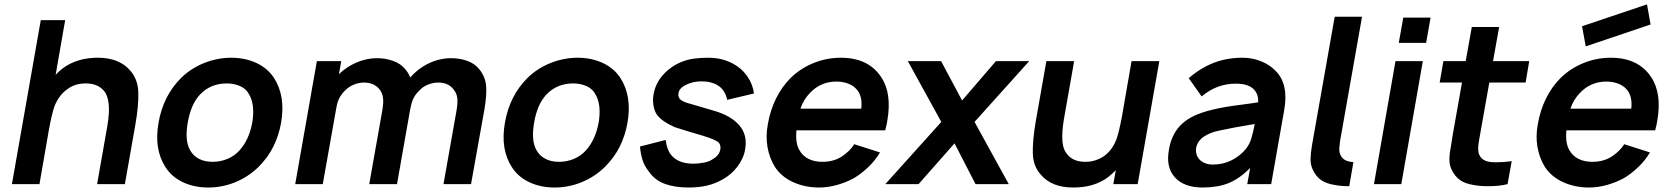

<svg xmlns="http://www.w3.org/2000/svg" viewBox="-20 -842 7628 878"><path d="M599 -272 551 0H424L471 -266.5Q491.5 -387 454 -428Q426 -460.5 372 -460.5Q322.5 -460.5 288.5 -434.5Q250 -408 229 -356Q223.5 -340 216.8 -312.2Q210 -284.5 203 -245L160.5 0H34.5L166.5 -750H278L234.5 -500L248 -513.5Q280 -543.5 320.5 -559.2Q361 -575 403 -577Q407 -577.5 413.2 -577.8Q419.5 -578 428 -578Q523.5 -578 574 -521Q610 -482 612.5 -421Q614.5 -360.5 599 -272Z M736.5 -78Q683.5 -160.5 705 -281Q726 -403.5 808 -485.5Q853.5 -530 914 -554Q974.5 -578 1037.5 -578Q1101 -578 1152.5 -554Q1204 -530 1233 -485.5Q1286.5 -402.5 1265.5 -281Q1255 -222 1230.2 -172Q1205.5 -122 1161.5 -78Q1114.5 -32.5 1055.2 -8.5Q996 15.5 932 15.5Q868.5 15.5 817 -8.5Q765.5 -32.5 736.5 -78ZM1119.5 -409.5Q1107 -435 1079 -447.8Q1051 -460.5 1016.5 -460.5Q980.5 -460.5 949.5 -447.8Q918.5 -435 894.5 -409.5Q852.5 -364.5 838.5 -281Q824 -197.5 850 -154Q864.5 -128.5 890.8 -115.2Q917 -102 953 -102Q987.5 -102 1019.8 -115.2Q1052 -128.5 1075 -154Q1118.5 -201.5 1133.5 -281Q1147 -362.5 1119.5 -409.5Z M2195.5 -343.5 2134 0H2008L2067.5 -335.5Q2070.5 -353.5 2071.5 -368Q2072.5 -382.5 2071 -394.2Q2069.5 -406 2065 -415.8Q2060.5 -425.5 2053 -434.5Q2029.5 -464.5 1984 -464.5Q1961 -464.5 1937.5 -455.2Q1914 -446 1898.5 -429Q1880 -411.5 1870.5 -391.8Q1861 -372 1857 -346L1856 -343.5L1795.5 0H1668.5L1728 -335.5Q1731 -353.5 1732 -368Q1733 -382.5 1731.5 -394.2Q1730 -406 1726 -415.8Q1722 -425.5 1714.5 -434.5Q1703 -449 1685 -456.8Q1667 -464.5 1644.5 -464.5Q1621.5 -464.5 1598.5 -455.2Q1575.5 -446 1559 -429Q1540.5 -411.5 1531 -391.8Q1521.5 -372 1517.5 -346L1456 0H1330L1429 -562.5H1540.5L1530 -503Q1566 -537.5 1611.8 -556.8Q1657.5 -576 1704 -576Q1741.5 -576 1776.2 -564Q1811 -552 1832 -527Q1848.5 -508 1856 -487.5Q1892.5 -529.5 1941.8 -552.8Q1991 -576 2043.5 -576Q2062 -576 2080.5 -573Q2099 -570 2115.8 -564Q2132.5 -558 2146.5 -548.8Q2160.5 -539.5 2170.5 -527Q2199 -492.5 2203 -450Q2206.5 -408.5 2195.5 -343.5Z M2320.5 -78Q2267.5 -160.5 2289 -281Q2310 -403.5 2392 -485.5Q2437.5 -530 2498 -554Q2558.5 -578 2621.5 -578Q2685 -578 2736.5 -554Q2788 -530 2817 -485.5Q2870.5 -402.5 2849.5 -281Q2839 -222 2814.2 -172Q2789.5 -122 2745.5 -78Q2698.5 -32.5 2639.2 -8.5Q2580 15.5 2516 15.5Q2452.5 15.5 2401 -8.5Q2349.5 -32.5 2320.5 -78ZM2703.5 -409.5Q2691 -435 2663 -447.8Q2635 -460.5 2600.5 -460.5Q2564.5 -460.5 2533.5 -447.8Q2502.5 -435 2478.5 -409.5Q2436.5 -364.5 2422.5 -281Q2408 -197.5 2434 -154Q2448.5 -128.5 2474.8 -115.2Q2501 -102 2537 -102Q2571.5 -102 2603.8 -115.2Q2636 -128.5 2659 -154Q2702.5 -201.5 2717.5 -281Q2731 -362.5 2703.5 -409.5Z M3305.5 -385.5Q3296 -429.5 3265.2 -449.8Q3234.5 -470 3187.5 -470Q3149.5 -470 3118 -454.5Q3086 -439.5 3082.5 -415.5Q3081 -405 3083.8 -397.8Q3086.5 -390.5 3094 -384.8Q3101.5 -379 3113.5 -374.5Q3125.5 -370 3143 -365.5L3245 -335.5Q3322 -313.5 3360.5 -269.2Q3399 -225 3387.5 -159.5Q3381 -118 3352.5 -80.5Q3324.5 -43.5 3285.5 -22Q3248 -1 3211 7.2Q3174 15.5 3129 15.5Q3066.5 15.5 3020.8 -1Q2975 -17.5 2947 -57.5Q2926 -84.5 2917.8 -112Q2909.5 -139.5 2906.5 -172L3024 -202Q3029.5 -157.5 3049 -133.5Q3081.5 -93.5 3151 -93.5Q3162 -93.5 3174.2 -94.8Q3186.5 -96 3199.5 -98.5Q3225.5 -103.5 3239.5 -114.5Q3269 -131 3274 -158.5Q3278 -185 3258.5 -196Q3239.5 -207.5 3195 -221L3118 -244L3065.5 -260.5Q3003 -288.5 2982.5 -320Q2976.5 -329 2973 -340Q2969.5 -351 2967.8 -363Q2966 -375 2966.2 -387.5Q2966.5 -400 2969 -411.5Q2977.5 -461 3011.5 -499Q3046 -537.5 3093 -557.5Q3124 -570 3153.8 -574Q3183.5 -578 3219 -578Q3283 -578 3333.5 -550Q3371 -530 3396.5 -494.2Q3422 -458.5 3428 -414.5Z M3636.5 -154Q3651 -128.5 3677.8 -115.2Q3704.5 -102 3740.5 -102Q3794 -102 3832 -128Q3849.5 -140 3863.2 -153.5Q3877 -167 3886.5 -182.5L4004 -145Q3983 -109 3951.2 -78.5Q3919.5 -48 3884.5 -27Q3848 -7.5 3806.8 4Q3765.5 15.5 3726 15.5Q3661 15.5 3607 -9Q3553.5 -33.5 3524 -78Q3498 -120.5 3489.5 -170.5Q3481 -220.5 3491.5 -275Q3502 -337 3528.5 -391Q3555 -445 3595.5 -485.5Q3642 -530.5 3701.5 -554.2Q3761 -578 3825 -578Q3951 -578 4009.5 -489.5Q4059.5 -415 4037.5 -289.5Q4036.5 -282.5 4034.2 -271.5Q4032 -260.5 4028 -246H3622Q3616.5 -185.5 3636.5 -154ZM3684.5 -417.5Q3654.5 -387.5 3640.5 -345H3918.5Q3924 -391 3906 -422Q3891.5 -445 3865 -457Q3838.5 -469 3805 -469Q3733 -469 3684.5 -417.5Z M4436.5 -284.5 4593 0H4441L4345 -186.5L4180.5 0H4028.5L4284.5 -284.5L4131.5 -562.5H4283.5L4379.5 -382.5L4534.5 -562.5H4686.5Z M5281.5 -562.5 5182.5 0H5071L5082.5 -63.5L5067 -49Q5035.5 -18.5 4995.2 -3Q4955 12.5 4913 14.5Q4908 15 4901.8 15.2Q4895.5 15.5 4887 15.5Q4791 15.5 4741 -41.5Q4704.5 -81 4703 -140.5Q4701.5 -201 4717 -290.5L4765 -562.5H4892L4845 -296Q4835.5 -239 4838.2 -198.2Q4841 -157.5 4862 -134.5Q4888.5 -102 4944 -102Q4989 -102 5028.5 -128Q5067 -156 5086 -206.5Q5091 -220 5097.5 -247.2Q5104 -274.5 5112 -316.5V-317.5L5154.5 -562.5Z M5683.5 0 5697 -74Q5647 -24 5597 -4Q5546.5 15.5 5479.5 15.5Q5395 15.5 5352.5 -31Q5310.5 -78 5325.5 -157.5Q5334.5 -213.5 5365 -253.5Q5395.5 -293.5 5452.5 -317.5Q5473.5 -326.5 5498 -333.5Q5522.5 -340.5 5551.2 -346.5Q5580 -352.5 5614.2 -357.5Q5648.5 -362.5 5689 -367.5L5733.5 -374Q5735.5 -414.5 5709.8 -437Q5684 -459.5 5631.5 -459.5Q5544 -459.5 5475 -401L5416 -484.5Q5470.5 -531.5 5530.5 -554.8Q5590.5 -578 5662.5 -578Q5706.5 -578 5746.5 -562Q5786.5 -546 5812.5 -518.5Q5874 -458.5 5852.5 -338.5L5793 0ZM5718 -275Q5618 -258.5 5556.5 -245Q5514 -236.5 5485.2 -217.2Q5456.5 -198 5450 -166.5Q5447.5 -150 5451.8 -136Q5456 -122 5466.2 -111.5Q5476.5 -101 5492 -95.2Q5507.5 -89.5 5527.5 -89.5Q5572.5 -89.5 5612 -109.2Q5651.5 -129 5678.5 -162.5Q5695 -184 5702.5 -210Q5706.5 -223 5710.2 -239Q5714 -255 5718 -275Z M6083.5 -765.5H6208.5L6115 -236.5L6109 -203Q6105 -177.5 6104.5 -161.8Q6104 -146 6109 -135.5Q6121 -104.5 6164.5 -101Q6165.5 -100.5 6169 -100.5L6150 9.5Q6113.5 9.5 6084.5 4Q6045.5 -2 6021.8 -18.2Q5998 -34.5 5983 -66.5Q5972.5 -88.5 5973 -115Q5973.5 -141.5 5980 -180Z M6522 -761.5 6501.5 -646H6376.5L6397 -761.5ZM6486.5 -562.5 6388 0H6263L6361.5 -562.5Z M6750 -236.5Q6749 -227.5 6744 -203Q6739.5 -177.5 6739.5 -161.8Q6739.5 -146 6744 -135.5Q6757 -104.5 6799 -101Q6803 -100.5 6808.8 -100.2Q6814.5 -100 6823 -100Q6839 -100 6856.5 -101.2Q6874 -102.5 6893 -105L6874 0Q6837.5 9.5 6784.5 9.5Q6748 9.5 6719 4Q6680.5 -2 6657 -18.2Q6633.5 -34.5 6618 -66.5Q6607.5 -88.5 6608 -115Q6608.5 -141.5 6616 -180L6624 -230L6665.5 -464.5H6563.5L6580.5 -562.5H6682.5L6710.5 -718.5H6835.5L6807.5 -562.5H6973L6956.5 -464.5H6790.5Z M7231.5 -630 7214.5 -722 7511.5 -822 7528 -730ZM7157.5 -154Q7172 -128.5 7198.8 -115.2Q7225.5 -102 7261.5 -102Q7315 -102 7353 -128Q7370.5 -140 7384.2 -153.5Q7398 -167 7407.5 -182.5L7525 -145Q7504 -109 7472.2 -78.5Q7440.5 -48 7405.5 -27Q7369 -7.5 7327.8 4Q7286.5 15.5 7247 15.5Q7182 15.5 7128 -9Q7074.5 -33.5 7045 -78Q7019 -120.5 7010.5 -170.5Q7002 -220.5 7012.5 -275Q7023 -337 7049.5 -391Q7076 -445 7116.5 -485.5Q7163 -530.5 7222.5 -554.2Q7282 -578 7346 -578Q7472 -578 7530.5 -489.5Q7580.5 -415 7558.5 -289.5Q7557.5 -282.5 7555.2 -271.5Q7553 -260.5 7549 -246H7143Q7137.5 -185.5 7157.5 -154ZM7205.5 -417.5Q7175.5 -387.5 7161.5 -345H7439.5Q7445 -391 7427 -422Q7412.5 -445 7386 -457Q7359.5 -469 7326 -469Q7254 -469 7205.5 -417.5Z"/></svg>

Font: Russisch Sans
Style: Bold Italic
Weight: 700
Italic angle: -10°
Designer: Michael Sharanda (font) & Cristiano Sobral (main changes)
Foundry: Michael Sharanda
Version: Version 2.00;September 8, 2020;FontCreator 13.0.0.2681 64-bi